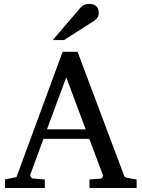

<svg xmlns="http://www.w3.org/2000/svg" viewBox="-20 -948 714 968"><path d="M314 -558.1 216.8 -295.9H412.1ZM431.2 0V-43L488.8 -47.9Q493.7 -47.9 497.1 -54.4Q500.5 -61 499 -64.9L430.2 -248H199.2L132.8 -67.9Q131.8 -64.9 132.8 -61.5Q133.8 -58.1 136.2 -54.9Q138.7 -51.8 141.6 -49.8Q144.5 -47.9 147 -47.9L206.1 -43V0H4.9V-43L63 -55.2L295.9 -687H371.1L603 -69.8Q606.4 -59.6 609.6 -56.2Q612.8 -52.7 624 -50.8L668.9 -43V0ZM478 -883.3Q478 -869.6 471.4 -859.9Q464.8 -850.1 455.1 -843.3L302.7 -746.1H246.1L378.9 -901.4Q384.8 -907.7 389.6 -912.8Q394.5 -918 400.4 -921.4Q406.2 -924.8 413.8 -926.5Q421.4 -928.2 432.1 -928.2Q445.3 -928.2 454.1 -924.1Q462.9 -919.9 468.3 -913.6Q473.6 -907.2 475.8 -899.2Q478 -891.1 478 -883.3Z"/></svg>

Font: Charis SIL
Style: Regular
Weight: 400
Foundry: SIL International
Version: Version 4.112